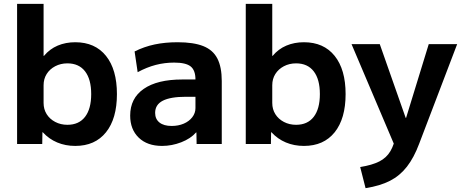

<svg xmlns="http://www.w3.org/2000/svg" viewBox="-20 -750 2408 1000"><path d="M372 10Q321 10 278 -8Q235 -26 203 -61H201L200 0H69V-730H207V-459H209Q239 -495 280.5 -512.5Q322 -530 372 -530Q475 -530 532 -459Q589 -388 589 -260Q589 -132 532 -61Q475 10 372 10ZM331 -100Q391 -100 423 -141.5Q455 -183 455 -260Q455 -337 423 -378.5Q391 -420 331 -420Q296 -420 267.5 -405Q239 -390 223 -364.5Q207 -339 207 -306V-214Q207 -181 223 -155.5Q239 -130 267.5 -115Q296 -100 331 -100Z M824 10Q747 10 702.5 -33Q658 -76 658 -148Q658 -238 728.5 -287Q799 -336 929 -336H998Q998 -384 973 -404Q948 -424 887 -424Q838 -424 791.5 -412Q745 -400 697 -374L681 -482Q731 -507 785.5 -518.5Q840 -530 905 -530Q988 -530 1038.5 -510Q1089 -490 1112 -445.5Q1135 -401 1135 -328V0H1004L1003 -60H1001Q973 -28 924 -9Q875 10 824 10ZM874 -94Q909 -94 937 -106Q965 -118 981.5 -139.5Q998 -161 998 -187V-246H949Q868 -246 828 -225.5Q788 -205 788 -162Q788 -130 810.5 -112Q833 -94 874 -94Z M1563 10Q1512 10 1469 -8Q1426 -26 1394 -61H1392L1391 0H1260V-730H1398V-459H1400Q1430 -495 1471.5 -512.5Q1513 -530 1563 -530Q1666 -530 1723 -459Q1780 -388 1780 -260Q1780 -132 1723 -61Q1666 10 1563 10ZM1522 -100Q1582 -100 1614 -141.5Q1646 -183 1646 -260Q1646 -337 1614 -378.5Q1582 -420 1522 -420Q1487 -420 1458.5 -405Q1430 -390 1414 -364.5Q1398 -339 1398 -306V-214Q1398 -181 1414 -155.5Q1430 -130 1458.5 -115Q1487 -100 1522 -100Z M1856 120Q1918 110 1955.5 91Q1993 72 2013.5 37Q2034 2 2044 -54L2050 43L1811 -520H1958L2093 -136H2095L2213 -520H2361L2163 -1Q2136 71 2099.5 118Q2063 165 2011.5 191.5Q1960 218 1884 230Z"/></svg>

Font: M PLUS 2
Style: Bold
Weight: 700
Designer: Coji Morishita
Foundry: UNDERFOREST DESIGN
Version: Version 1.001